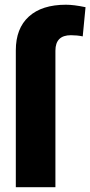

<svg xmlns="http://www.w3.org/2000/svg" viewBox="-20 -780 376 800"><path d="M45.9 0V-570.3Q45.9 -661.6 100.1 -710.9Q154.3 -760.3 254.9 -760.3Q287.6 -760.3 336.4 -750L324.7 -628.4Q301.3 -633.3 275.4 -633.3Q210.9 -633.3 210.9 -568.8V0Z"/></svg>

Font: Roboto Black
Style: Regular
Weight: 900
Designer: Google
Version: Version 2.134; 2016